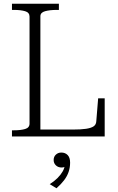

<svg xmlns="http://www.w3.org/2000/svg" viewBox="-20 -730 630 1027"><path d="M295 -710H44V-677H55Q91 -677 114.5 -670Q138 -663 138 -641V-69Q138 -47 114.5 -40Q91 -33 55 -33H44V0H540V-204H505L495 -81Q494 -63 480.5 -54Q467 -45 440 -41Q413 -37 369 -37H196V-643Q196 -663 221 -670Q246 -677 284 -677H295ZM282 277 246 255Q270 240 287.5 222.5Q305 205 315.5 186.5Q326 168 326 152L338 150Q334 158 327 162Q320 166 310 166Q291 166 279 154.5Q267 143 267 126Q267 108 279 97Q291 86 308 86Q329 86 342 99.5Q355 113 355 140Q355 166 347 189.5Q339 213 322.5 234.5Q306 256 282 277Z"/></svg>

Font: Roboto Serif 36pt ExtraLight
Style: Regular
Weight: 250
Designer: Greg Gazdowicz
Foundry: Commercial Type
Version: Version 1.008